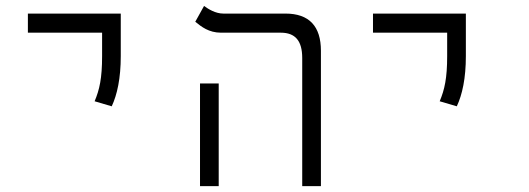

<svg xmlns="http://www.w3.org/2000/svg" viewBox="-20 -632 1798 652"><path d="M359.4 -271C377.9 -310.5 390.1 -366.2 390.1 -441.4V-585.9H74.7V-521H326.7V-441.4C326.7 -366.2 317.9 -327.6 301.3 -288.1Z M1006.3 0H1069.8V-459.5C1069.8 -542.5 1030.3 -585.9 949.2 -585.9H738.3C711.9 -585.9 687.5 -601.1 672.9 -611.8L643.1 -558.1C663.6 -541.5 689 -521 730.5 -521H933.6C982.4 -521 1006.3 -493.7 1006.3 -435.1ZM659.2 0H722.7V-348.6H659.2Z M1531.2 -271C1549.8 -310.5 1562 -366.2 1562 -441.4V-585.9H1246.6V-521H1498.5V-441.4C1498.5 -366.2 1489.7 -327.6 1473.1 -288.1Z"/></svg>

Font: Cascadia Mono NF Light
Style: Regular
Weight: 300
Monospace: yes
Designer: Aaron Bell
Foundry: Saja Typeworks
Version: Version 2404.023